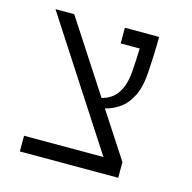

<svg xmlns="http://www.w3.org/2000/svg" viewBox="-90 -676 767 767"><g transform="rotate(15 293.0 -293.0)"><path d="M57.1 0V-64.9H385.3L47.4 -585.9H125L316.9 -291Q399.4 -310.1 408.2 -424.3Q411.6 -469.7 413.1 -521H334.5V-585.9H476.1Q476.1 -547.4 474.4 -508.1Q472.7 -468.8 470.7 -438Q466.8 -376.5 447.5 -338.4Q428.2 -300.3 399.9 -280.8Q371.6 -261.2 340.8 -253.9L463.9 -64.9V0Z"/></g></svg>

Font: Cascadia Code NF Light
Style: Regular
Weight: 300
Monospace: yes
Designer: Aaron Bell
Foundry: Saja Typeworks
Version: Version 2404.023; ttfautohint (v1.8.4)